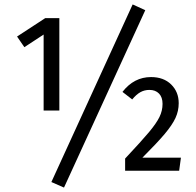

<svg xmlns="http://www.w3.org/2000/svg" viewBox="-20 -771 886 867"><path d="M248 -272H177V-615L90 -558L57 -606L184 -689H248ZM636 -725 269 76 212 51 579 -751ZM787 -305Q787 -270 772.5 -238.5Q758 -207 724 -166.5Q690 -126 623 -59H797L789 0H545V-55Q620 -135 653 -174.5Q686 -214 700 -242.5Q714 -271 714 -302Q714 -332 698 -348.5Q682 -365 655 -365Q632 -365 613.5 -354.5Q595 -344 577 -322L533 -356Q585 -423 662 -423Q719 -423 753 -389.5Q787 -356 787 -305Z"/></svg>

Font: Fira Sans Condensed
Style: Regular
Weight: 400
Width: 3
Designer: bBox Type GmbH & Carrois Corporate GbR & Edenspiekermann AG
Foundry: bBox Type GmbH & Carrois Corporate GbR & Edenspiekermann AG
Version: Version 4.301